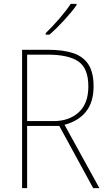

<svg xmlns="http://www.w3.org/2000/svg" viewBox="-20 -971 557 991"><path d="M230 -714Q305 -714 357 -697Q409 -680 436 -639Q463 -598 463 -525Q463 -444 424 -395Q385 -346 313 -327L493 0H461L286 -321H120V0H94V-714ZM225 -689H120V-346H257Q336 -346 386 -391Q436 -436 436 -525Q436 -618 385 -653.5Q334 -689 225 -689ZM375 -944Q350 -909 310.5 -866Q271 -823 235 -792H216V-800Q250 -833 286 -874.5Q322 -916 345 -951H375Z"/></svg>

Font: Noto Sans Bengali SemiCondensed Thin
Style: Regular
Weight: 100
Width: 4
Designer: Joana Ranito - Universal Thirst; Jelle Bosma - Monotype Design Team
Foundry: Universal Thirst ehf.
Version: Version 3.000; ttfautohint (v1.8.4.7-5d5b)